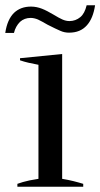

<svg xmlns="http://www.w3.org/2000/svg" viewBox="-30 -709 381 729"><path d="M23 -660C6 -643 -5 -618 -10 -584C-10 -584 23 -584 23 -584C27 -601 35 -615 46 -626C57 -636 71 -641 86 -641C95 -641 104 -639 114 -635C124 -630 136 -624 151 -615C172 -604 188 -597 199 -592C210 -587 221 -585 232 -585C261 -585 283 -594 300 -613C316 -631 326 -656 331 -689C331 -689 299 -689 299 -689C294 -668 286 -653 275 -644C263 -634 249 -629 234 -629C225 -629 216 -631 207 -635C198 -639 187 -645 174 -653C157 -663 142 -671 129 -676C116 -681 102 -684 88 -684C61 -684 40 -676 23 -660ZM36 -11C36 -11 36 0 36 0C36 0 286 0 286 0C286 0 286 -11 286 -11C263 -18 237 -25 206 -30C206 -30 206 -504 206 -504C206 -504 46 -488 46 -488C46 -488 46 -480 46 -480C66 -473 89 -468 116 -463C116 -463 116 -30 116 -30C111 -29 100 -27 82 -24C64 -20 49 -16 36 -11Z"/></svg>

Font: BUSH 25 TRIRONG
Style: Regular
Weight: 400
Designer: Katatrad Team
Foundry: CadsonDemak